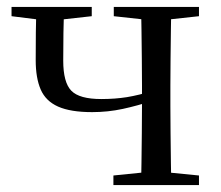

<svg xmlns="http://www.w3.org/2000/svg" viewBox="-20 -536 640 556"><path d="M246.9 -211.3Q184.2 -211.3 148.3 -227.3Q112.4 -243.3 97.9 -276.7Q83.4 -310.1 83.4 -361.7Q83.4 -404.6 83.8 -442Q84.2 -479.5 85.2 -516H166.1Q164.3 -477 163.7 -441Q163.1 -404.9 163.1 -360.4Q163.1 -297.4 186.5 -273.3Q209.9 -249.2 273.2 -249.2Q313.1 -249.2 347.6 -254.7Q382 -260.3 424.5 -273.5V-245.1Q378.5 -229.9 335.5 -220.6Q292.4 -211.3 246.9 -211.3ZM388.2 0Q389.2 -24.4 389.7 -65.3Q390.2 -106.3 390.7 -152Q391.2 -197.7 391.2 -234.5V-288.3Q391.2 -321.7 390.7 -365.7Q390.2 -409.7 389.7 -450.7Q389.2 -491.8 388.2 -516H476.4Q475.4 -491.8 474.9 -450.7Q474.4 -409.7 473.9 -365.7Q473.4 -321.7 473.4 -288.3V-228.5Q473.4 -194.3 473.9 -150.3Q474.4 -106.3 474.9 -65.3Q475.4 -24.4 476.4 0ZM13.4 -489.1V-516H245.7V-489.1L140.3 -477.4H107.1ZM308.4 0V-27.8L414.8 -38.6H447L556.2 -27.8V0ZM309.5 -489.1V-516H556.2V-489.1L448.8 -477.4H416.6Z"/></svg>

Font: Noto Serif SC
Style: Regular
Weight: 200
Designer: Ryoko NISHIZUKA 西塚涼子 (kana & ideographs); Frank Grießhammer (Latin, Greek & Cyrillic); Wenlong ZHANG 张文龙 (bopomofo); San
Foundry: Adobe
Version: Version 2.001;hotconv 1.1.0;makeotfexe 2.6.0